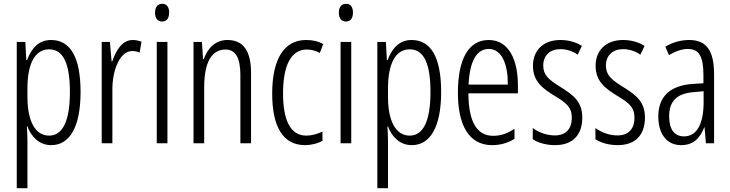

<svg xmlns="http://www.w3.org/2000/svg" viewBox="-20 -752 3835 1008"><path d="M248 -542C183 -542 146 -499 122 -437H118L113 -532H68V236H124V-16C124 -42 122 -67 121 -88H124C144 -35 185 10 249 10C345 10 403 -84 403 -269C403 -452 349 -542 248 -542ZM238 -493C314 -493 347 -415 347 -269C347 -105 303 -40 238 -40C167 -40 124 -112 124 -244V-288C124 -417 163 -493 238 -493Z M677 -542C621 -542 589 -487 569 -429H566L557 -532H514V0H570V-279C569 -383 609 -484 674 -484C689 -484 703 -481 713 -476L723 -533C708 -539 692 -542 677 -542Z M832 -732C806 -732 794 -713 794 -685C794 -657 807 -639 831 -639C855 -639 868 -656 868 -686C868 -713 857 -732 832 -732ZM859 -532H803V0H859Z M1174 -542C1110 -542 1069 -497 1050 -442H1046L1040 -532H996V0H1052V-294C1052 -430 1094 -492 1164 -492C1216 -492 1242 -450 1242 -356V0H1298V-369C1298 -488 1255 -542 1174 -542Z M1582 10C1611 10 1648 2 1673 -13V-61C1645 -48 1616 -40 1588 -40C1504 -40 1466 -122 1466 -262C1466 -414 1511 -492 1591 -492C1614 -492 1637 -486 1659 -474L1677 -521C1652 -535 1623 -542 1587 -542C1471 -542 1409 -441 1409 -261C1409 -87 1465 10 1582 10Z M1797 -732C1771 -732 1759 -713 1759 -685C1759 -657 1772 -639 1796 -639C1820 -639 1833 -656 1833 -686C1833 -713 1822 -732 1797 -732ZM1824 -532H1768V0H1824Z M2141 -542C2076 -542 2039 -499 2015 -437H2011L2006 -532H1961V236H2017V-16C2017 -42 2015 -67 2014 -88H2017C2037 -35 2078 10 2142 10C2238 10 2296 -84 2296 -269C2296 -452 2242 -542 2141 -542ZM2131 -493C2207 -493 2240 -415 2240 -269C2240 -105 2196 -40 2131 -40C2060 -40 2017 -112 2017 -244V-288C2017 -417 2056 -493 2131 -493Z M2546 -542C2438 -542 2384 -439 2384 -265C2384 -102 2437 10 2564 10C2608 10 2647 -2 2681 -23V-76C2643 -50 2607 -39 2569 -39C2482 -39 2440 -115 2439 -262H2699V-305C2699 -433 2654 -542 2546 -542ZM2546 -495C2617 -495 2647 -409 2646 -308H2440C2446 -434 2484 -495 2546 -495Z M3037 -134C3037 -219 2990 -253 2923 -295C2860 -334 2832 -358 2832 -408C2832 -461 2868 -494 2922 -494C2955 -494 2988 -483 3013 -465L3035 -511C3003 -531 2965 -542 2922 -542C2831 -542 2778 -486 2778 -407C2778 -326 2826 -289 2893 -248C2953 -212 2982 -189 2982 -134C2982 -76 2951 -41 2893 -41C2849 -41 2806 -58 2777 -80V-21C2803 -4 2844 10 2894 10C2987 10 3037 -44 3037 -134Z M3366 -134C3366 -219 3319 -253 3252 -295C3189 -334 3161 -358 3161 -408C3161 -461 3197 -494 3251 -494C3284 -494 3317 -483 3342 -465L3364 -511C3332 -531 3294 -542 3251 -542C3160 -542 3107 -486 3107 -407C3107 -326 3155 -289 3222 -248C3282 -212 3311 -189 3311 -134C3311 -76 3280 -41 3222 -41C3178 -41 3135 -58 3106 -80V-21C3132 -4 3173 10 3223 10C3316 10 3366 -44 3366 -134Z M3598 -542C3554 -542 3511 -530 3473 -507L3492 -463C3530 -485 3563 -495 3591 -495C3649 -495 3673 -457 3673 -358V-315L3612 -311C3499 -302 3436 -246 3436 -140C3436 -61 3472 10 3556 10C3622 10 3656 -29 3677 -83H3679L3686 0H3729V-360C3729 -484 3691 -542 3598 -542ZM3619 -268 3674 -273V-216C3674 -106 3641 -36 3571 -36C3522 -36 3493 -71 3493 -141C3493 -220 3533 -261 3619 -268Z"/></svg>

Font: Noto Sans Bengali ExtraCondensed Light
Style: Regular
Weight: 300
Width: 2
Designer: Joana Ranito - Universal Thirst; Jelle Bosma - Monotype Design Team
Foundry: Universal Thirst ehf.
Version: Version 3.000